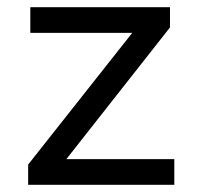

<svg xmlns="http://www.w3.org/2000/svg" viewBox="-20 -512 545 532"><path d="M58 0V-56L367 -447L371 -421H64V-492H451V-436L141 -42L137 -71H463V0Z"/></svg>

Font: Nunito Sans 9pt
Style: Regular
Weight: 400
Version: Version 3.101;gftools[0.9.27]